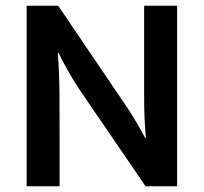

<svg xmlns="http://www.w3.org/2000/svg" viewBox="-20 -650 711 670"><path d="M73 -630H183L423 -276Q443 -246 460 -216.5Q477 -187 487 -168H489Q483 -237 483 -306.5Q483 -376 483 -445V-630H598V0H488L259 -335Q236 -369 215.5 -406Q195 -443 184 -466H182Q187 -392 187.5 -322.5Q188 -253 188 -181V0H73Z"/></svg>

Font: Mukta Vaani SemiBold
Style: Regular
Weight: 600
Designer: Noopur Datye, Girish Dalvi, Yashodeep Gholap, Pallavi Karambelkar
Foundry: Ek Type
Version: Version 2.538;PS 1.000;hotconv 16.6.51;makeotf.lib2.5.65220;